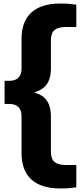

<svg xmlns="http://www.w3.org/2000/svg" viewBox="-20 -838 452 1088"><path d="M322.5 230Q213 230 157.5 178.8Q102 127.5 102 29.5V-181Q102 -214 84 -231.5Q66 -249 34 -249H6V-380H34Q66 -380 84 -397.5Q102 -415 102 -448V-617.5Q102 -715.5 157.5 -766.8Q213 -818 322.5 -818Q348.5 -818 371 -816.2Q393.5 -814.5 412.5 -811.5V-685H351Q310 -685 289.2 -667.8Q268.5 -650.5 268.5 -609.5V-448.5Q268.5 -395.5 246 -362Q223.5 -328.5 173 -314.5Q223.5 -300.5 246 -267Q268.5 -233.5 268.5 -181V21.5Q268.5 62.5 289.2 79.8Q310 97 351 97H412.5V223.5Q393.5 226.5 371 228.2Q348.5 230 322.5 230Z"/></svg>

Font: Encode Sans SemiExpanded SemiExpanded
Style: Bold
Weight: 700
Width: 6
Designer: Multiple Designers
Foundry: Impallari Type
Version: Version 3.000; ttfautohint (v1.8.3) -l 8 -r 50 -G 200 -x 14 